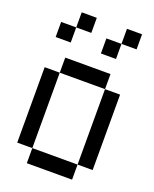

<svg xmlns="http://www.w3.org/2000/svg" viewBox="-179 -1098 957 1196"><g transform="rotate(20 300.0 -500.0)"><path d="M450 0H150V-100H50V-600H150V-700H450V-600H550V-100H450ZM150 -100H450V-600H150ZM50 -800V-900H150V-1000H250V-900H150V-800ZM350 -800V-900H450V-1000H550V-900H450V-800Z"/></g></svg>

Font: Matrix Sans
Style: Regular
Weight: 400
Designer: Brad Neil
Version: Version 1.100